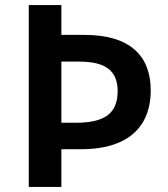

<svg xmlns="http://www.w3.org/2000/svg" viewBox="-20 -734 659 754"><path d="M572 -378C572 -513 493 -597 311 -597H221V-714H93V0H221V-148H298C505 -148 572 -257 572 -378ZM278 -252H221V-492H292C396 -492 442 -455 442 -376C442 -288 390 -252 278 -252Z"/></svg>

Font: Noto Sans Ol Chiki SemiBold
Style: Regular
Weight: 600
Designer: Monotype Design Team, Lewis McGuffie
Foundry: Monotype Imaging Inc.
Version: Version 2.003